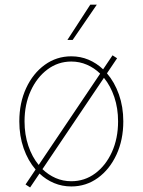

<svg xmlns="http://www.w3.org/2000/svg" viewBox="-20 -800 620 834"><path d="M110.8 14.2 90.9 1.4 134.6 -63.6Q101.6 -101.9 82.7 -155.7Q63.9 -209.5 63.9 -272.7Q63.9 -353.3 93.6 -417.3Q123.2 -481.2 174.4 -518.3Q225.5 -555.4 289.8 -555.4Q329.5 -555.4 364.5 -540.7Q399.5 -525.9 427.9 -498.9L468.8 -559.7L488.6 -546.9L444.6 -481.5Q477.6 -443.2 496.6 -389.6Q515.6 -335.9 515.6 -272.7Q515.6 -192.5 486 -128.4Q456.3 -64.3 405.2 -27.2Q354 9.9 289.8 9.9Q250 9.9 214.8 -4.8Q179.7 -19.5 151.6 -46.2ZM289.8 -12.8Q347.7 -12.8 393.6 -46.9Q439.6 -81 466.3 -139.9Q492.9 -198.9 492.9 -272.7Q492.9 -329.5 476.6 -378.2Q460.2 -426.8 431.5 -462L164.4 -65.3Q190 -40.5 221.8 -26.6Q253.6 -12.8 289.8 -12.8ZM148.1 -83.5 415.1 -480.1Q389.6 -505 357.6 -518.8Q325.6 -532.7 289.8 -532.7Q232.2 -532.7 186.3 -498.4Q140.3 -464.1 113.5 -405.4Q86.6 -346.6 86.6 -272.7Q86.6 -215.6 103 -166.9Q119.3 -118.3 148.1 -83.5ZM272.7 -626.4 372.2 -779.8H400.6L295.5 -626.4Z"/></svg>

Font: Inter UI Thin
Style: Regular
Weight: 100
Designer: Rasmus Andersson
Foundry: rsms
Version: 3.2;8d6f07862